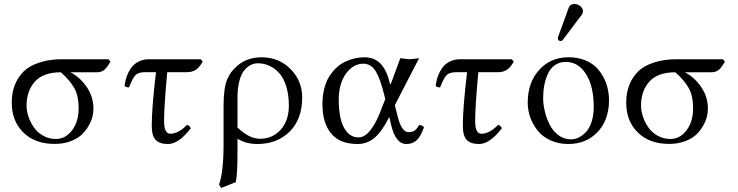

<svg xmlns="http://www.w3.org/2000/svg" viewBox="-20 -702 3647 949"><path d="M458 -344.7H328.1Q375.5 -320.3 408.7 -272Q441.9 -223.6 441.9 -164.1Q441.9 -146 436.8 -125Q431.6 -104 417.7 -79.6Q403.8 -55.2 383.3 -35.9Q362.8 -16.6 328.1 -3.7Q293.5 9.3 250 9.3Q152.8 9.3 95.5 -47.1Q38.1 -103.5 38.1 -194.8Q38.1 -290 97.2 -349.1Q123.5 -375.5 173.1 -392.3Q222.7 -409.2 285.2 -409.2H515.6L525.9 -397.9Q511.2 -370.6 496.8 -357.7Q482.4 -344.7 458 -344.7ZM256.8 -15.1Q303.7 -15.1 336.2 -57.9Q368.7 -100.6 368.7 -167Q368.7 -227.5 347.4 -266.1Q326.2 -304.7 280.8 -344.7Q193.8 -344.7 152.6 -298.8Q111.3 -252.9 111.3 -179.2Q111.3 -153.8 120.6 -126Q129.9 -98.1 147 -73Q164.1 -47.9 192.9 -31.5Q221.7 -15.1 256.8 -15.1Z M716.8 -409.2H971.7L981.9 -397.9Q968.3 -372.1 950 -358.6Q931.6 -345.2 903.8 -345.2H806.6Q791 -177.2 791 -103Q791 -41 821.8 -41Q861.8 -41 904.8 -85Q918.9 -79.6 922.9 -67.9Q863.3 9.8 810.1 9.8Q769 9.8 749.5 -10.5Q730 -30.8 730 -81.1Q730 -168 751 -345.2H697.8Q664.1 -345.2 649.7 -330.6Q635.3 -315.9 617.7 -270Q601.1 -270 595.7 -277.8Q598.1 -295.4 602.3 -311.3Q606.4 -327.1 615.7 -345.7Q625 -364.3 637.7 -377.7Q650.4 -391.1 670.9 -400.1Q691.4 -409.2 716.8 -409.2Z M1145.5 198.2 1072.8 227.1 1062.5 210Q1085 150.9 1085 9.8V-175.8Q1085 -222.7 1089.6 -256.6Q1094.2 -290.5 1104 -311.8Q1113.8 -333 1121.3 -343.3Q1128.9 -353.5 1141.6 -366.2Q1192.9 -418.9 1272.9 -418.9Q1358.4 -418.9 1416 -360.8Q1473.6 -302.7 1473.6 -220.2Q1473.6 -113.3 1411.9 -51.8Q1350.1 9.8 1252 9.8Q1196.8 9.8 1153.8 -16.1V58.1Q1153.8 157.7 1145.5 198.2ZM1407.7 -180.2Q1407.7 -234.4 1394.5 -276.1Q1381.3 -317.9 1359.1 -341.8Q1336.9 -365.7 1310.3 -377.4Q1283.7 -389.2 1253.9 -389.2Q1236.8 -389.2 1220.7 -381.6Q1204.6 -374 1188.7 -356.2Q1172.9 -338.4 1163.3 -302.7Q1153.8 -267.1 1153.8 -217.8V-71.8Q1211.4 -16.1 1265.6 -16.1Q1326.7 -16.1 1367.2 -60.8Q1407.7 -105.5 1407.7 -180.2Z M1931.6 -182.1 1945.3 -127Q1955.1 -88.4 1968.3 -68.8Q1981.9 -48.8 1998.5 -48.8Q2017.1 -48.8 2028.3 -55.9Q2039.6 -63 2051.3 -84Q2066.4 -84 2075.7 -73.2Q2060.1 -28.3 2040 -9.3Q2020 9.8 1988.3 9.8Q1935.1 9.8 1912.6 -86.9L1904.3 -124Q1868.2 -52.7 1832 -21.5Q1795.9 9.8 1747.6 9.8Q1659.2 9.8 1616.5 -42.5Q1573.7 -94.7 1573.7 -187Q1573.7 -229.5 1583 -265.1Q1592.3 -300.8 1608.2 -325.4Q1624 -350.1 1644.3 -368.7Q1664.6 -387.2 1688.2 -397.9Q1711.9 -408.7 1734.6 -413.8Q1757.3 -418.9 1780.3 -418.9Q1831.1 -418.9 1861.6 -386.5Q1892.1 -354 1906.7 -290Q1908.7 -281.2 1911.6 -288.1L1913.6 -292L1958.5 -414.1Q1965.3 -414.1 1981.4 -411.6Q1997.6 -409.2 2004.4 -409.2Q2011.7 -409.2 2028.6 -411.6Q2045.4 -414.1 2051.3 -414.1ZM1884.3 -211.9 1879.4 -231.9Q1860.4 -310.5 1837.9 -348.6Q1814.9 -387.2 1775.4 -387.2Q1725.6 -387.2 1689.9 -337.9Q1654.3 -288.6 1654.3 -209Q1654.3 -155.3 1663.8 -114.7Q1673.3 -74.2 1695.8 -48.6Q1718.3 -22.9 1752.4 -22.9Q1784.2 -22.9 1814 -62.5Q1843.8 -102.1 1868.7 -172.9Z M2254.4 -409.2H2509.3L2519.5 -397.9Q2505.9 -372.1 2487.5 -358.6Q2469.2 -345.2 2441.4 -345.2H2344.2Q2328.6 -177.2 2328.6 -103Q2328.6 -41 2359.4 -41Q2399.4 -41 2442.4 -85Q2456.5 -79.6 2460.4 -67.9Q2400.9 9.8 2347.7 9.8Q2306.6 9.8 2287.1 -10.5Q2267.6 -30.8 2267.6 -81.1Q2267.6 -168 2288.6 -345.2H2235.4Q2201.7 -345.2 2187.3 -330.6Q2172.9 -315.9 2155.3 -270Q2138.7 -270 2133.3 -277.8Q2135.7 -295.4 2139.9 -311.3Q2144 -327.1 2153.3 -345.7Q2162.6 -364.3 2175.3 -377.7Q2188 -391.1 2208.5 -400.1Q2229 -409.2 2254.4 -409.2Z M2819.3 -682.1Q2835 -682.1 2848.1 -671.9Q2861.3 -661.6 2861.3 -647Q2861.3 -636.2 2855.5 -628.9L2763.2 -506.8Q2757.3 -499 2751.5 -499Q2745.6 -499 2741.5 -502.9Q2737.3 -506.8 2737.3 -512.2Q2737.3 -516.1 2739.3 -522L2791.5 -665Q2797.4 -682.1 2819.3 -682.1ZM2588.4 -194.8Q2588.4 -290.5 2641.1 -352.1Q2698.2 -418.9 2790.5 -418.9Q2832.5 -418.9 2867.2 -406Q2901.9 -393.1 2924.1 -371.8Q2946.3 -350.6 2961.7 -322.3Q2977.1 -293.9 2983.6 -264.4Q2990.2 -234.9 2990.2 -204.1Q2990.2 -158.2 2975.1 -116.2Q2959.5 -74.2 2928.2 -43.9Q2873 9.8 2788.6 9.8Q2740.2 9.8 2700.9 -8.3Q2661.6 -26.4 2637.7 -56.2Q2613.8 -85.9 2601.1 -121.6Q2588.4 -157.2 2588.4 -194.8ZM2776.4 -396Q2745.6 -396 2722.9 -380.1Q2700.2 -364.3 2688 -337.2Q2675.8 -310.1 2670.2 -280.3Q2664.6 -250.5 2664.6 -216.8Q2664.6 -187 2672.4 -153.6Q2680.2 -120.1 2695.8 -87.9Q2711.4 -55.7 2739.3 -34.4Q2767.1 -13.2 2802.2 -13.2Q2820.3 -13.2 2838.9 -21.7Q2857.4 -30.3 2875 -48.1Q2892.6 -65.9 2903.6 -98.6Q2914.6 -131.3 2914.6 -173.8Q2914.6 -275.9 2876.5 -335.9Q2838.4 -396 2776.4 -396Z M3495.1 -344.7H3365.2Q3412.6 -320.3 3445.8 -272Q3479 -223.6 3479 -164.1Q3479 -146 3473.9 -125Q3468.8 -104 3454.8 -79.6Q3440.9 -55.2 3420.4 -35.9Q3399.9 -16.6 3365.2 -3.7Q3330.6 9.3 3287.1 9.3Q3189.9 9.3 3132.6 -47.1Q3075.2 -103.5 3075.2 -194.8Q3075.2 -290 3134.3 -349.1Q3160.6 -375.5 3210.2 -392.3Q3259.8 -409.2 3322.3 -409.2H3552.7L3563 -397.9Q3548.3 -370.6 3533.9 -357.7Q3519.5 -344.7 3495.1 -344.7ZM3293.9 -15.1Q3340.8 -15.1 3373.3 -57.9Q3405.8 -100.6 3405.8 -167Q3405.8 -227.5 3384.5 -266.1Q3363.3 -304.7 3317.9 -344.7Q3231 -344.7 3189.7 -298.8Q3148.4 -252.9 3148.4 -179.2Q3148.4 -153.8 3157.7 -126Q3167 -98.1 3184.1 -73Q3201.2 -47.9 3230 -31.5Q3258.8 -15.1 3293.9 -15.1Z"/></svg>

Font: Linux Libertine Display G
Style: Regular
Weight: 400
Designer: Philipp H. Poll
Foundry: Philipp H. Poll
Version: Version 5.0.9